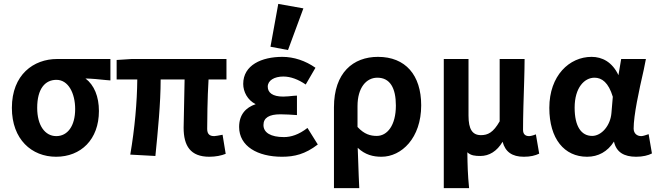

<svg xmlns="http://www.w3.org/2000/svg" viewBox="-20 -794 3377 986"><path d="M268 11C395 11 488 -77 488 -224C488 -298 464 -357 419 -391C455 -390 485 -387 523 -383L547 -381V-491H273C153 -491 41 -411 41 -240C41 -78 143 11 268 11ZM171 -240C171 -339 212 -384 270 -384C331 -384 366 -315 366 -234C366 -147 327 -95 269 -95C211 -95 171 -150 171 -240Z M685 -386C684 -270 672 -135 649 0L778 7C791 -124 805 -263 805 -386H928C927 -337 926 -287 925 -237C924 -194 923 -156 923 -138C923 -45 958 11 1055 11C1087 11 1117 5 1139 -4L1123 -102C1102 -98 1087 -95 1080 -95C1057 -95 1044 -105 1044 -132C1044 -165 1045 -291 1051 -386H1143V-491H656L579 -486V-386Z M1428 11C1492 11 1547 -2 1612 -52L1559 -137C1514 -102 1474 -90 1438 -90C1370 -90 1333 -113 1333 -152C1333 -189 1362 -207 1420 -207C1444 -207 1478 -205 1505 -203V-303L1488 -302C1469 -300 1451 -298 1434 -298C1380 -298 1355 -318 1355 -349C1355 -381 1389 -401 1435 -401C1473 -401 1512 -386 1550 -360L1600 -446C1549 -482 1489 -502 1430 -502C1324 -502 1229 -460 1229 -363C1229 -323 1251 -280 1293 -259C1242 -242 1208 -205 1208 -142C1208 -43 1303 11 1428 11ZM1369 -554 1459 -537 1538 -751 1409 -774Z M1825 172C1823 130 1821 85 1820 47C1819 20 1818 -6 1817 -35C1855 1 1896 11 1939 11C2042 11 2143 -85 2143 -253C2143 -409 2062 -502 1921 -502C1794 -502 1695 -421 1695 -243V172ZM1918 -395C1983 -395 2013 -342 2013 -252C2013 -149 1968 -96 1915 -96C1883 -96 1851 -104 1816 -142V-249C1816 -344 1861 -395 1918 -395Z M2259 172H2389C2382 101 2381 56 2380 -12C2398 5 2420 7 2447 7C2492 7 2532 -17 2561 -66C2575 -14 2610 11 2670 11C2704 11 2728 5 2749 -5L2732 -104C2717 -98 2704 -95 2697 -95C2679 -95 2666 -104 2666 -127C2666 -197 2669 -290 2672 -383C2673 -417 2674 -459 2674 -491H2546V-171C2513 -113 2485 -100 2450 -100C2406 -100 2386 -130 2386 -200V-491H2259Z M2995 11C3052 11 3100 -15 3133 -67C3145 -12 3185 11 3247 11C3281 11 3309 4 3328 -6L3311 -105C3296 -100 3282 -95 3273 -95C3252 -95 3234 -108 3234 -134C3234 -202 3261 -327 3286 -436L3297 -491H3170L3156 -408C3124 -476 3072 -502 3018 -502C2904 -502 2801 -406 2801 -240C2801 -81 2878 11 2995 11ZM3033 -395C3071 -395 3105 -370 3127 -297L3120 -214C3115 -149 3069 -96 3021 -96C2965 -96 2931 -145 2931 -241C2931 -345 2982 -395 3033 -395Z"/></svg>

Font: Source Sans Pro SemBd
Style: Regular
Weight: 700
Designer: Paul D. Hunt
Foundry: Adobe Systems Incorporated
Version: Version 2.020;PS 2.0;hotconv 1.0.86;makeotf.lib2.5.63406